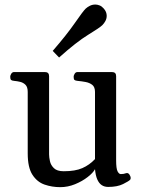

<svg xmlns="http://www.w3.org/2000/svg" viewBox="-20 -791 615 825"><path d="M238.8 13.2Q203.6 13.2 171.6 2.2Q139.6 -8.8 119.4 -40Q99.1 -71.3 99.1 -131.8V-396Q99.1 -417 89.6 -426.5Q80.1 -436 66.9 -439.2Q53.7 -442.4 41.5 -443.4Q31.2 -444.3 27.6 -447.5Q23.9 -450.7 23.9 -461.4Q23.9 -466.8 28.3 -474.1Q32.7 -481.4 40.5 -481.4H172.9Q190.9 -481.4 190.9 -463.9V-127.4Q190.9 -115.7 194.6 -98.6Q198.2 -81.5 211.7 -68.4Q225.1 -55.2 253.9 -55.2Q303.2 -55.2 333.7 -68.6Q364.3 -82 388.2 -107.4V-396Q388.2 -417 376.5 -426.3Q364.7 -435.5 347.7 -438.7Q330.6 -441.9 314 -443.4Q303.7 -444.3 300 -447.5Q296.4 -450.7 296.4 -461.4Q296.4 -466.8 300.8 -474.1Q305.2 -481.4 313 -481.4H460.9Q479 -481.4 479 -463.9V-102.5Q479 -66.9 485.1 -54.9Q491.2 -43 499 -43Q505.9 -43 511 -43.9Q516.1 -44.9 522 -46.9Q530.3 -49.3 535.9 -41.3Q541.5 -33.2 541.5 -25.9Q541.5 -20.5 538.6 -18.1Q533.7 -12.7 509 -0.2Q484.4 12.2 444.8 12.2Q428.7 12.2 417 4.4Q405.3 -3.4 397.9 -20.3Q390.6 -37.1 388.2 -64Q379.9 -48.3 356.7 -30.3Q333.5 -12.2 302.5 0.5Q271.5 13.2 238.8 13.2ZM233.9 -543.9 206.5 -572.3Q266.6 -641.6 301.8 -692.4Q336.9 -743.2 348.1 -753.9Q356 -761.2 366.7 -766.4Q377.4 -771.5 389.6 -771.5Q398.4 -771.5 407.7 -767.8Q417 -764.2 424.8 -755.4Q432.1 -747.6 435.3 -739.5Q438.5 -731.4 438.5 -723.1Q438.5 -711.4 433.1 -701.2Q427.7 -690.9 419.9 -683.1Q408.7 -671.9 358.6 -641.4Q308.6 -610.8 233.9 -543.9Z"/></svg>

Font: Gelasio
Style: Regular
Weight: 400
Designer: Eben Sorkin
Foundry: Eben Sorkin
Version: Version 1.008